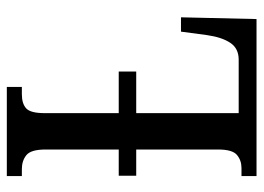

<svg xmlns="http://www.w3.org/2000/svg" viewBox="-122 -632 754 549"><g transform="rotate(-90 254.5 -357.0)"><path d="M26 0V-43H49Q71 -43 86.5 -56Q102 -69 102 -110V-344H27V-394H102V-603Q102 -645 86 -658Q70 -671 46 -671H26V-714H281V-671H260Q233 -671 219.5 -658.5Q206 -646 206 -606V-394H325V-344H206V-51H359Q391 -51 407 -75Q423 -99 429 -141L439 -216H480L475 0Z"/></g></svg>

Font: Noto Serif ExtraCondensed Medium
Style: Regular
Weight: 500
Width: 2
Designer: Monotype Design Team
Foundry: Monotype Imaging Inc.
Version: Version 2.015